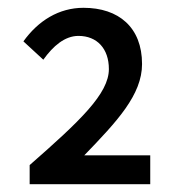

<svg xmlns="http://www.w3.org/2000/svg" viewBox="-20 -909 456 492"><path d="M56 -437H365V-511H196C280 -598 344 -666 344 -745C344 -839 284 -889 194 -889C131 -889 78 -856 40 -803L91 -756C116 -791 146 -817 181 -817C229 -817 259 -784 259 -732C259 -669 185 -599 56 -486Z"/></svg>

Font: Noto Sans CJK KR Medium
Style: Regular
Weight: 500
Designer: Ryoko NISHIZUKA (kana & ideographs); Paul D. Hunt (Latin, Greek & Cyrillic); Wenlong ZHANG (bopomofo); Sandoll Communica
Foundry: Adobe Systems Incorporated
Version: Version 1.004;PS 1.004;hotconv 1.0.82;makeotf.lib2.5.63406